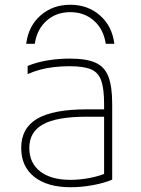

<svg xmlns="http://www.w3.org/2000/svg" viewBox="-20 -776 590 806"><path d="M275 -756Q349 -756 400 -711Q451 -666 460 -592H424Q415 -653 374.5 -689Q334 -725 275 -725Q216 -725 175.5 -689Q135 -653 126 -592H90Q99 -666 150 -711Q201 -756 275 -756ZM277 10Q179 10 124 -33.5Q69 -77 69 -155Q69 -238 136 -277.5Q203 -317 344 -317H433V-286H343Q218 -286 160.5 -254Q103 -222 103 -155Q103 -92 148.5 -56.5Q194 -21 276 -21Q317 -21 359.5 -29.5Q402 -38 431 -52L417 -29V-340Q417 -403 405 -437.5Q393 -472 362 -485Q331 -498 272 -498Q239 -498 207.5 -494.5Q176 -491 148.5 -483.5Q121 -476 96 -465V-499Q131 -514 177 -522Q223 -530 274 -530Q342 -530 380.5 -513Q419 -496 435 -454.5Q451 -413 451 -340V-22Q419 -8 371 1Q323 10 277 10Z"/></svg>

Font: M PLUS Code Latin SemiExpanded ExtraLight
Style: Regular
Weight: 250
Width: 6
Designer: Coji Morishita
Foundry: UNDERFOREST DESIGN
Version: Version 1.002; ttfautohint (v1.8.3)